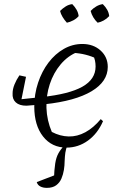

<svg xmlns="http://www.w3.org/2000/svg" viewBox="-20 -707 576 930"><path d="M302 8Q231 8 188.5 -46Q146 -100 146 -191Q146 -251 164.5 -306.5Q183 -362 215 -404Q247 -446 289 -470Q331 -494 379 -494Q432 -494 467 -462.5Q502 -431 502 -383Q502 -312 423.5 -265Q345 -218 197 -202L108 -195L61 -224L183 -237Q315 -251 379 -287Q443 -323 443 -385Q443 -400 440 -414Q437 -428 430 -441L452 -421Q397 -448 333 -451L357 -456Q309 -437 274 -395.5Q239 -354 221 -299Q203 -244 205 -184Q207 -124 231 -68Q271 -47 312.5 -46Q354 -45 393.5 -66.5Q433 -88 468 -130L479 -120Q453 -60 406 -26Q359 8 302 8ZM108 -195Q74 -195 56.5 -211Q39 -227 41 -255Q41 -275 50 -297.5Q59 -320 74 -342L106 -335L82 -216ZM330 -687Q342 -675 350.5 -660.5Q359 -646 361 -629Q351 -617 335 -608.5Q319 -600 304 -597Q292 -610 283 -625Q274 -640 271 -654Q284 -667 298.5 -676Q313 -685 330 -687ZM478 -687Q491 -674 499 -660Q507 -646 509 -629Q497 -616 482.5 -608Q468 -600 453 -597Q441 -608 432 -623Q423 -638 419 -654Q431 -667 446.5 -676Q462 -685 478 -687ZM207 203Q188 203 175 196Q162 189 158 175L270 132L241 163Q243 113 247.5 84.5Q252 56 262.5 36.5Q273 17 293 -4H307Q299 15 296.5 32.5Q294 50 293 75Q293 94 289.5 116Q286 138 277.5 158Q269 178 252 190.5Q235 203 207 203Z"/></svg>

Font: Piazzolla 8pt ExtraLight
Style: Italic
Weight: 250
Italic angle: -11.3°
Designer: Juan Pablo del Peral
Foundry: Huerta Tipografica
Version: Version 2.001